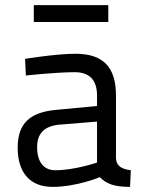

<svg xmlns="http://www.w3.org/2000/svg" viewBox="-20 -720 562 750"><path d="M433 -347C433 -460 381 -510 275 -510C198 -510 78 -490 78 -490L81 -425C81 -425 199 -438 272 -438C327 -438 359 -410 359 -347V-306L201 -291C98 -282 49 -239 49 -143C49 -45 98 10 185 10C280 10 370 -28 370 -28C396 -1 428 10 488 10L491 -55C459 -59 435 -69 433 -101ZM359 -245V-85C359 -85 272 -55 196 -55C151 -55 125 -87 125 -145C125 -196 150 -227 211 -233ZM112 -634H403V-700H112Z"/></svg>

Font: TitilliumText22L
Style: 400 wt
Weight: 400
Designer: Campivisivi
Foundry: Campivisivi
Version: 1.000